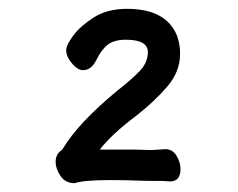

<svg xmlns="http://www.w3.org/2000/svg" viewBox="-20 -735 540 435"><path d="M149 -320Q128 -320 117 -336.5Q106 -353 106 -368Q106 -386 120 -395L123 -399Q157 -456 245 -529Q276 -553 295.5 -573Q315 -593 315 -617Q315 -645 265 -645Q239 -645 224.5 -634Q210 -623 198.5 -599.5Q187 -576 168 -576Q159 -576 149 -585Q130 -604 130 -621Q130 -633 146 -654.5Q162 -676 192.5 -695.5Q223 -715 268 -715Q327 -715 357.5 -688Q388 -661 388 -613Q388 -573 359.5 -539.5Q331 -506 289 -473Q233 -431 206 -396H289L322 -395L355 -397Q371 -397 380 -382Q389 -367 389 -352Q389 -324 365 -324L349 -325Q308 -325 286 -326Q264 -327 229 -327Q170 -327 149 -320Z"/></svg>

Font: LXGW WenKai Mono TC
Style: Bold
Weight: 700
Designer: LXGW / Fontworks Inc.
Foundry: LXGW / Fontworks Inc.
Version: Version 1.330